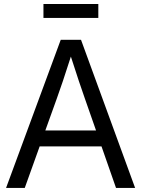

<svg xmlns="http://www.w3.org/2000/svg" viewBox="-20 -923 693 943"><path d="M9.8 0 278.3 -727.5H377.9L643.6 0H549.8L478.5 -204.1H174.8L101.6 0ZM202.6 -282.2H451.7L397 -438.5Q383.3 -477.1 367.4 -524.7Q351.6 -572.3 328.1 -645Q304.7 -572.3 288.8 -524.7Q272.9 -477.1 258.8 -438.5ZM462.9 -903.3V-835H193.4V-903.3Z"/></svg>

Font: Inter Display
Style: Regular
Weight: 400
Designer: Rasmus Andersson
Foundry: rsms
Version: Version 4.001;git-9221beed3